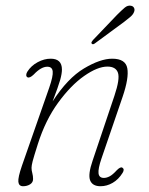

<svg xmlns="http://www.w3.org/2000/svg" viewBox="-20 -654 528 682"><path d="M77.5 -379.5Q73 -382 73.2 -388Q73.5 -394 77.5 -400Q91 -421 114 -433.2Q137 -445.5 160 -445.5Q200 -445.5 200 -407Q200 -392.5 193.8 -370.2Q187.5 -348 167 -294Q220.5 -376.5 278.5 -411Q336.5 -445.5 378.5 -445.5Q426 -445.5 432.2 -411.5Q438.5 -377.5 415.5 -310L340.5 -91Q328 -54.5 330 -38.2Q332 -22 349 -22Q358.5 -22 369.2 -27.5Q380 -33 395 -49.5Q408 -62.5 414.5 -58.5Q423.5 -53 415.5 -40Q401 -16.5 380.2 -4.5Q359.5 7.5 337 7.5Q308.5 7.5 300.2 -13.2Q292 -34 309 -83.5L386.5 -314Q406.5 -373.5 399 -395.5Q391.5 -417.5 361.5 -417.5Q326.5 -417.5 279 -384.2Q231.5 -351 186.5 -289.2Q141.5 -227.5 114.5 -142.5Q100 -97 96 -81.5Q92 -66 92 -58Q92 -48.5 94.8 -38.8Q97.5 -29 97.5 -18Q97.5 -6 86.8 0.8Q76 7.5 62 7.5Q47 7.5 45.2 -8Q43.5 -23.5 58 -65.5L155 -343Q169 -383.5 167.2 -400.2Q165.5 -417 148 -417Q126 -417 100 -389.5Q85.5 -375.5 77.5 -379.5ZM395.5 -601Q412 -617.5 423 -626.8Q434 -636 445.5 -633.5Q453.5 -632 456.5 -625.2Q459.5 -618.5 455.5 -610Q452 -601.5 442 -593.2Q432 -585 420.5 -576L316.5 -499.5Q309.5 -494.5 306 -499Q303.5 -501.5 305.5 -505Q307.5 -508.5 310 -511.5Z"/></svg>

Font: Fraunces 72pt S100 Thin
Style: Italic
Weight: 100
Italic angle: -16°
Version: Version 1.000; ttfautohint (v1.8.3)